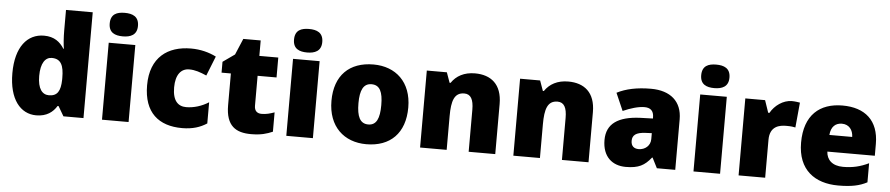

<svg xmlns="http://www.w3.org/2000/svg" viewBox="-44 -1070 6372 1374"><g transform="rotate(5 3142.0 -383.0)"><path d="M238 10C314 10 358 -26 385 -70H392L433 0H577V-760H385V-612C385 -565 389 -510 394 -482H390C361 -528 319 -563 245 -563C125 -563 42 -465 42 -276C42 -89 124 10 238 10ZM316 -141C268 -141 235 -181 235 -273C235 -366 268 -409 314 -409C381 -409 401 -361 401 -274V-259C399 -179 377 -141 316 -141Z M806 -776C750 -776 705 -759 705 -691C705 -625 750 -607 806 -607C861 -607 908 -625 908 -691C908 -759 861 -776 806 -776ZM901 -553H710V0H901Z M1286 10C1362 10 1417 -9 1463 -39V-191C1414 -160 1357 -142 1302 -142C1244 -142 1204 -179 1204 -275C1204 -368 1243 -413 1301 -413C1343 -413 1380 -400 1426 -380L1482 -521C1430 -547 1369 -563 1301 -563C1134 -563 1010 -475 1010 -274C1010 -77 1118 10 1286 10Z M1844 -141C1811 -141 1792 -159 1792 -195V-410H1928V-553H1792V-664H1667L1618 -548L1533 -488V-410H1600V-182C1600 -32 1673 10 1781 10C1853 10 1894 -3 1936 -21V-160C1905 -149 1878 -141 1844 -141Z M2130 -776C2074 -776 2029 -759 2029 -691C2029 -625 2074 -607 2130 -607C2185 -607 2232 -625 2232 -691C2232 -759 2185 -776 2130 -776ZM2225 -553H2034V0H2225Z M2886 -278C2886 -461 2771 -563 2612 -563C2439 -563 2334 -461 2334 -278C2334 -93 2449 10 2609 10C2781 10 2886 -93 2886 -278ZM2528 -278C2528 -372 2552 -421 2610 -421C2670 -421 2692 -372 2692 -278C2692 -183 2670 -132 2611 -132C2551 -132 2528 -183 2528 -278Z M3341 -563C3263 -563 3207 -532 3172 -480H3165L3139 -553H2995V0H3186V-242C3186 -352 3205 -413 3277 -413C3324 -413 3344 -375 3344 -302V0H3535V-360C3535 -502 3455 -563 3341 -563Z M4011 -563C3933 -563 3877 -532 3842 -480H3835L3809 -553H3665V0H3856V-242C3856 -352 3875 -413 3947 -413C3994 -413 4014 -375 4014 -302V0H4205V-360C4205 -502 4125 -563 4011 -563Z M4605 -563C4505 -563 4425 -546 4361 -513L4416 -387C4470 -411 4526 -428 4570 -428C4611 -428 4637 -409 4637 -360V-352L4545 -349C4389 -342 4305 -287 4305 -169C4305 -48 4377 10 4473 10C4565 10 4608 -14 4655 -73H4659L4696 0H4828V-363C4828 -491 4745 -563 4605 -563ZM4594 -245 4638 -247V-204C4638 -157 4600 -125 4554 -125C4521 -125 4499 -142 4499 -180C4499 -220 4524 -242 4594 -245Z M5055 -776C4999 -776 4954 -759 4954 -691C4954 -625 4999 -607 5055 -607C5110 -607 5157 -625 5157 -691C5157 -759 5110 -776 5055 -776ZM5150 -553H4959V0H5150Z M5617 -563C5554 -563 5494 -519 5464 -465H5455L5425 -553H5283V0H5474V-272C5474 -372 5545 -383 5593 -383C5628 -383 5645 -380 5658 -377L5675 -557C5664 -559 5638 -563 5617 -563Z M5981 -563C5818 -563 5708 -472 5708 -273C5708 -76 5832 10 5999 10C6095 10 6153 -3 6206 -31V-168C6145 -139 6091 -126 6022 -126C5944 -126 5904 -167 5901 -225H6242V-310C6242 -479 6142 -563 5981 -563ZM5988 -433C6040 -433 6068 -394 6069 -345H5905C5910 -406 5943 -433 5988 -433Z"/></g></svg>

Font: Noto Sans Tamil Black
Style: Regular
Weight: 900
Designer: Jelle Bosma - Monotype Design Team
Foundry: Monotype Imaging Inc.
Version: Version 2.004